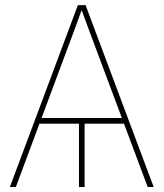

<svg xmlns="http://www.w3.org/2000/svg" viewBox="-20 -748 655 768"><path d="M318.4 -264.6V0H295.9V-264.6ZM19.5 0 291.5 -727.5H322.3L594.7 0H570.8L359.9 -563.5Q345.2 -602.5 330.8 -641.6Q316.4 -680.7 302.2 -719.7H311Q296.9 -680.7 282.5 -641.6Q268.1 -602.5 253.4 -563.5L43.5 0ZM127.4 -253.4V-275.9H487.3V-253.4Z"/></svg>

Font: Inter 24pt Thin
Style: Regular
Weight: 250
Designer: Rasmus Andersson
Foundry: rsms
Version: Version 4.001;git-66647c0bb